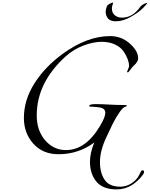

<svg xmlns="http://www.w3.org/2000/svg" viewBox="-20 -1164 1154 1479"><path d="M874 -1000Q830 -1000 812 -1021.5Q794 -1043 794 -1074Q794 -1091 804 -1118Q807 -1125 824 -1134.5Q841 -1144 850 -1144L852 -1142L850 -1136Q847 -1129 844.5 -1118.5Q842 -1108 842 -1098Q842 -1065 864.5 -1046.5Q887 -1028 920 -1028Q1004 -1028 1064 -1116Q1076 -1128 1094 -1136Q1109 -1142 1112 -1142H1114Q1114 -1134 1080 -1100.5Q1046 -1067 986.5 -1033.5Q927 -1000 874 -1000ZM729 -339Q717 -340 705 -341Q693 -342 687 -342Q681 -342 676 -342.5Q671 -343 669 -344Q667 -345 667 -347Q667 -362 714 -362Q763 -362 820 -358.5Q877 -355 943 -355Q957 -355 957 -348Q957 -346 952.5 -344.5Q948 -343 940 -339.5Q932 -336 926 -330Q909 -315 874 -258Q860 -234 847.5 -208.5Q835 -183 821 -153Q807 -123 800 -108Q750 -4 750 85Q750 168 786 221Q822 274 905 274Q972 274 1024 223Q1040 207 1050 187.5Q1060 168 1065 158Q1070 148 1076 148Q1090 148 1090 159Q1090 168 1084 177Q1049 228 996 261.5Q943 295 879 295Q772 295 722.5 235Q673 175 673 82Q673 15 706 -66Q584 24 431 24Q309 24 236.5 -57.5Q164 -139 164 -255Q164 -393 244.5 -520.5Q325 -648 460 -747Q649 -886 828 -886Q916 -886 980 -828.5Q1044 -771 1044 -717Q1044 -695 1031 -682Q1030 -678 1025 -672.5Q1020 -667 1011.5 -659.5Q1003 -652 998 -645Q993 -639 985 -628Q977 -617 972 -611.5Q967 -606 965 -606Q959 -608 959 -610V-612Q960 -615 964 -624.5Q968 -634 970 -640Q974 -646 974 -658Q974 -680 963.5 -708.5Q953 -737 931.5 -768.5Q910 -800 866 -821Q822 -842 764 -842Q699 -842 622.5 -813Q546 -784 484 -728Q263 -527 263 -275Q263 -158 328 -83Q393 -8 488 -8Q640 -8 750 -193Q791 -261 791 -294Q791 -314 778.5 -324.5Q766 -335 729 -339Z"/></svg>

Font: Miama Nueva
Style: Medium
Weight: 400
Italic angle: -28°
Version: Version 1.0